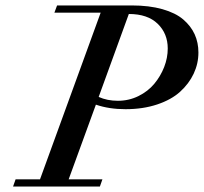

<svg xmlns="http://www.w3.org/2000/svg" viewBox="-20 -683 747 703"><path d="M27.8 0 37.1 -26.4H126.5L348.6 -636.7H179.2L189 -663.1H461.9Q526.4 -663.1 574.7 -649.4Q623 -635.7 651.1 -611.6Q679.2 -587.4 692.9 -557.1Q706.5 -526.9 706.5 -490.7Q706.5 -450.2 689.2 -413.3Q671.9 -376.5 639.6 -347.2Q607.4 -317.9 555.4 -300.5Q503.4 -283.2 439.5 -283.2Q379.4 -283.2 331.1 -299.8L231.4 -26.4H355L345.7 0ZM594.2 -505.4Q594.2 -560.1 557.4 -595.9Q520.5 -631.8 451.7 -631.8L341.3 -328.1Q372.6 -314 411.6 -314Q452.1 -314 487.1 -331.3Q522 -348.6 544.9 -376.2Q567.9 -403.8 581.1 -437.5Q594.2 -471.2 594.2 -505.4Z"/></svg>

Font: Elstob Medium
Style: Italic
Weight: 500
Italic angle: -20°
Designer: Peter S. Baker
Version: Version 1.015